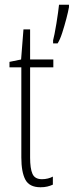

<svg xmlns="http://www.w3.org/2000/svg" viewBox="-20 -780 311 810"><path d="M157 -24Q170 -24 182 -27Q194 -30 203 -35V-1Q192 4 179.5 7Q167 10 151 10Q104 10 87 -22Q70 -54 70 -116V-496H20V-519L69 -529L79 -656H107V-529H205V-496H107V-115Q107 -69 117 -46.5Q127 -24 157 -24ZM271 -750Q268 -732 260 -701.5Q252 -671 242.5 -641.5Q233 -612 223 -597H204V-610Q206 -617 210 -636.5Q214 -656 218 -681Q222 -706 225 -727.5Q228 -749 229 -760H271Z"/></svg>

Font: Noto Sans Khmer UI ExtraCondensed ExtraLight
Style: Regular
Weight: 200
Width: 2
Designer: Danh Hong and the Monotype Design Team
Foundry: Monotype Imaging Inc.
Version: Version 2.002; ttfautohint (v1.8.4.7-5d5b)